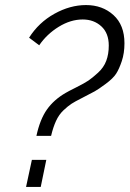

<svg xmlns="http://www.w3.org/2000/svg" viewBox="-20 -739 512 759"><path d="M124 -202Q138 -267 165.5 -306Q193 -345 240 -372Q248 -377 281 -393.5Q314 -410 329.5 -420.5Q345 -431 367.5 -451.5Q390 -472 400 -498.5Q410 -525 410 -559Q410 -608 380.5 -635Q351 -662 307 -662Q259 -662 212 -633Q165 -604 135 -560L95 -590Q133 -650 195 -684.5Q257 -719 320 -719Q385 -719 428.5 -679.5Q472 -640 472 -568Q472 -529 461.5 -497.5Q451 -466 439 -447.5Q427 -429 398 -407.5Q369 -386 354.5 -378Q340 -370 301 -350Q277 -338 263 -329Q249 -320 231 -303Q213 -286 201.5 -261Q190 -236 182 -202ZM83 0 106 -107H163L141 0Z"/></svg>

Font: Raleway-v4020
Style: Italic
Weight: 400
Italic angle: -12°
Designer: Matt McInerney, Pablo Impallari, Rodrigo Fuenzalida
Foundry: Matt McInerney, Pablo Impallari, Rodrigo Fuenzalida
Version: Version 4.020;PS 004.020;hotconv 1.0.88;makeotf.lib2.5.64775